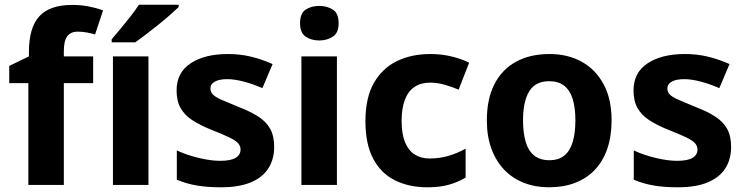

<svg xmlns="http://www.w3.org/2000/svg" viewBox="-20 -786 3169 816"><path d="M375.9 -432.6H251.3V0H100.5V-432.6H19.3V-505.9L102.9 -546.3V-563.9Q102.9 -669.7 147.7 -717.4Q192.5 -765 285.4 -765Q324.2 -765 355.8 -758.9Q387.5 -752.8 418.1 -742.1L384.1 -639.6Q369.4 -644 350.5 -647.7Q331.6 -651.5 310.8 -651.5Q280.3 -651.5 265.8 -631.8Q251.3 -612 251.3 -569.2V-546.4H375.9Z M610.9 0H460V-546.4H610.9ZM739.3 -756Q724.8 -742 701.7 -721.7Q678.6 -701.4 651.7 -679.9Q624.8 -658.4 599.4 -638.9Q574 -619.4 554.8 -606H454.7V-619.2Q470.9 -638.2 492.4 -663.9Q513.8 -689.6 535.1 -716.8Q556.4 -744 570.4 -766H739.3Z M1145.2 -161.4Q1145.2 -109.4 1120.8 -70.8Q1096.3 -32.1 1046.1 -11.1Q996 10 919 10Q861.2 10 817 2.5Q772.9 -4.9 731.5 -22.2V-146.7Q776.3 -125.8 827 -114.2Q877.7 -102.5 914.9 -102.5Q960.6 -102.5 981.4 -115.1Q1002.3 -127.8 1002.3 -150.4Q1002.3 -165.5 991.9 -177.2Q981.5 -188.9 954.8 -201.9Q928.2 -214.8 878.8 -234.2Q830.5 -253.6 797.4 -275.2Q764.4 -296.7 747.5 -326.8Q730.5 -356.9 730.5 -401.6Q730.5 -477.5 790.3 -516.9Q850.1 -556.4 948 -556.4Q1000.6 -556.4 1046.5 -545.3Q1092.4 -534.3 1138.5 -513.7L1095.1 -411.3Q1056.8 -428.4 1016.8 -439Q976.7 -449.6 946.3 -449.6Q911.8 -449.6 893 -439.1Q874.3 -428.6 874.3 -410.2Q874.3 -395.5 884.5 -384.6Q894.8 -373.7 921.3 -361.9Q947.9 -350.2 995.8 -330.8Q1045 -311.8 1078.2 -290.3Q1111.5 -268.7 1128.4 -238.4Q1145.2 -208.1 1145.2 -161.4Z M1411.9 -546.4V0H1261V-546.4ZM1337.1 -760.8Q1369.9 -760.8 1394.6 -745.2Q1419.2 -729.5 1419.2 -687.1Q1419.2 -646.3 1394.6 -630.2Q1369.9 -614 1337.1 -614Q1302.9 -614 1279.1 -630.2Q1255.2 -646.3 1255.2 -687.1Q1255.2 -729.5 1279.1 -745.2Q1302.9 -760.8 1337.1 -760.8Z M1797 10Q1718.1 10 1658.6 -19.6Q1599.1 -49.2 1566.1 -111.4Q1533.1 -173.7 1533.1 -270.5Q1533.1 -370.7 1569.1 -433.6Q1605.2 -496.5 1667.2 -526.5Q1729.2 -556.4 1808.5 -556.4Q1855.6 -556.4 1898.1 -546.3Q1940.7 -536.3 1973.9 -519.4L1929.2 -405Q1899.1 -417.6 1868.6 -426.2Q1838.1 -434.8 1807.7 -434.8Q1768.9 -434.8 1741.9 -416.7Q1714.8 -398.6 1700.9 -362.4Q1686.9 -326.3 1686.9 -271.5Q1686.9 -217.3 1701.2 -182Q1715.4 -146.8 1742.1 -129.6Q1768.8 -112.4 1806.4 -112.4Q1848.5 -112.4 1886.9 -123.8Q1925.3 -135.2 1958.8 -154.3V-31.2Q1927.5 -12.3 1888.6 -1.2Q1849.7 10 1797 10Z M2579.2 -274.5Q2579.2 -206.3 2560.8 -153.2Q2542.4 -100.2 2507.8 -63.9Q2473.1 -27.6 2423.9 -8.8Q2374.6 10 2312.8 10Q2255.5 10 2207.1 -8.8Q2158.8 -27.6 2123.6 -63.9Q2088.5 -100.2 2068.8 -153.2Q2049.1 -206.3 2049.1 -274.5Q2049.1 -365.3 2081.2 -428Q2113.3 -490.8 2173 -523.6Q2232.7 -556.4 2315.8 -556.4Q2393 -556.4 2452.2 -523.6Q2511.4 -490.8 2545.3 -428Q2579.2 -365.3 2579.2 -274.5ZM2202.9 -274.5Q2202.9 -221.3 2214.2 -183Q2225.5 -144.7 2250.5 -124.9Q2275.4 -105.1 2314.8 -105.1Q2354.1 -105.1 2378.4 -124.9Q2402.8 -144.7 2414.1 -183Q2425.4 -221.3 2425.4 -274.5Q2425.4 -328.1 2413.9 -365.2Q2402.4 -402.3 2377.9 -421.6Q2353.5 -440.9 2313.8 -440.9Q2255.6 -440.9 2229.2 -397.9Q2202.9 -354.8 2202.9 -274.5Z M3087.2 -161.4Q3087.2 -109.4 3062.8 -70.8Q3038.3 -32.1 2988.1 -11.1Q2938 10 2861 10Q2803.2 10 2759 2.5Q2714.9 -4.9 2673.5 -22.2V-146.7Q2718.3 -125.8 2769 -114.2Q2819.7 -102.5 2856.9 -102.5Q2902.6 -102.5 2923.4 -115.1Q2944.3 -127.8 2944.3 -150.4Q2944.3 -165.5 2933.9 -177.2Q2923.5 -188.9 2896.8 -201.9Q2870.2 -214.8 2820.8 -234.2Q2772.5 -253.6 2739.4 -275.2Q2706.4 -296.7 2689.5 -326.8Q2672.5 -356.9 2672.5 -401.6Q2672.5 -477.5 2732.3 -516.9Q2792.1 -556.4 2890 -556.4Q2942.6 -556.4 2988.5 -545.3Q3034.4 -534.3 3080.5 -513.7L3037.1 -411.3Q2998.8 -428.4 2958.8 -439Q2918.7 -449.6 2888.3 -449.6Q2853.8 -449.6 2835 -439.1Q2816.3 -428.6 2816.3 -410.2Q2816.3 -395.5 2826.5 -384.6Q2836.8 -373.7 2863.3 -361.9Q2889.9 -350.2 2937.8 -330.8Q2987 -311.8 3020.2 -290.3Q3053.5 -268.7 3070.4 -238.4Q3087.2 -208.1 3087.2 -161.4Z"/></svg>

Font: Noto Sans Khmer UI
Style: Regular
Weight: 400
Designer: Danh Hong and the Monotype Design Team
Foundry: Monotype Imaging Inc.
Version: Version 2.002